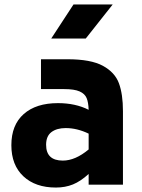

<svg xmlns="http://www.w3.org/2000/svg" viewBox="-20 -829 637 862"><path d="M31 0ZM532 -330V0H378V-48Q342 -15 307.5 -1Q273 13 231 13Q139 13 85 -37.5Q31 -88 31 -177Q31 -268 86.5 -317Q142 -366 240 -366Q319 -366 378 -336Q377 -369 369 -388.5Q361 -408 337.5 -418.5Q314 -429 268 -429H164V-563H283Q388 -563 442 -533.5Q496 -504 514 -455Q532 -406 532 -330ZM378 -158V-229Q326 -254 275 -254Q235 -254 211 -236Q187 -218 187 -179Q187 -108 262 -108Q318 -108 378 -158ZM310 -809H486L365 -656H210Z"/></svg>

Font: Biryani ExtraBold
Style: Regular
Weight: 800
Designer: Dan Reynolds and Mathieu Reguer
Foundry: Dan Reynolds and Mathieu Reguer
Version: Version 1.004; ttfautohint (v1.1) -l 5 -r 5 -G 72 -x 0 -D la